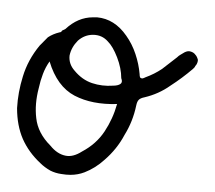

<svg xmlns="http://www.w3.org/2000/svg" viewBox="-20 -199 252 225"><path d="M26.4 -145.5Q31.2 -150.4 36.1 -155.3Q42 -159.2 49.8 -161.1Q51.8 -161.1 52.7 -163.1Q54.7 -164.1 56.6 -165Q71.3 -178.7 88.9 -178.7Q91.8 -178.7 93.8 -178.7Q114.3 -176.8 127.9 -157.2Q134.8 -147.5 138.7 -135.7Q142.6 -124 143.6 -112.3Q143.6 -107.4 145.5 -107.4Q146.5 -106.4 150.4 -108.4Q161.1 -112.3 169.9 -118.2Q178.7 -125 187.5 -131.8Q189.5 -133.8 191.4 -134.8Q194.3 -136.7 196.3 -137.7Q200.2 -139.6 203.1 -138.7Q207 -137.7 209 -134.8Q210.9 -132.8 211.9 -128.9Q211.9 -126 210 -123Q209 -122.1 208 -120.1Q207 -119.1 206.1 -118.2Q193.4 -107.4 179.7 -98.6Q166 -88.9 149.4 -85Q144.5 -84 142.6 -82Q140.6 -80.1 139.6 -75.2Q135.7 -56.6 126 -41Q117.2 -24.4 102.5 -11.7Q91.8 -2 79.1 2.9Q71.3 5.9 62.5 5.9Q57.6 5.9 51.8 4.9Q44.9 3.9 39.1 1Q32.2 -2.9 27.3 -7.8Q13.7 -20.5 6.8 -36.1Q0 -51.8 0 -72.3Q1 -90.8 6.8 -109.4Q12.7 -128.9 26.4 -145.5ZM38.1 -127Q33.2 -120.1 30.3 -112.3Q27.3 -104.5 25.4 -95.7Q20.5 -77.1 22.5 -60.5Q24.4 -43 39.1 -28.3Q46.9 -18.6 56.6 -16.6Q65.4 -14.6 76.2 -21.5Q92.8 -30.3 102.5 -44.9Q112.3 -59.6 117.2 -77.1Q87.9 -76.2 67.4 -86.9Q46.9 -97.7 38.1 -127ZM106.4 -150.4Q99.6 -158.2 88.9 -158.2Q79.1 -158.2 71.3 -151.4Q63.5 -143.6 61.5 -133.8Q60.5 -124 67.4 -116.2Q76.2 -105.5 87.9 -101.6Q99.6 -97.7 112.3 -98.6Q118.2 -98.6 121.1 -100.6Q124 -102.5 122.1 -107.4Q122.1 -119.1 117.2 -131.8Q112.3 -144.5 106.4 -150.4Z"/></svg>

Font: Chain Script-Pehr4
Style: Regular
Weight: 400
Designer: Pehr
Version: Version 1.0